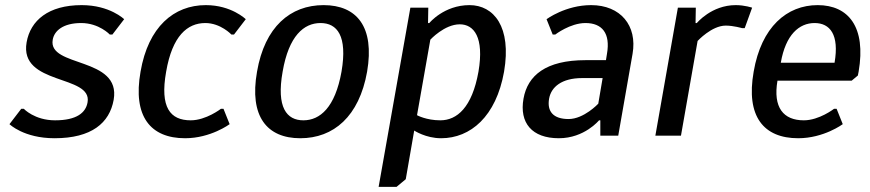

<svg xmlns="http://www.w3.org/2000/svg" viewBox="-20 -530 3400 750"><path d="M193 10C338 10 408 -50 424 -140C454 -310 166 -265 186 -375C192 -410 227 -440 297 -440C367 -440 409 -395 409 -395H419L465 -455C465 -455 409 -510 299 -510C169 -510 99 -450 84 -365C54 -195 342 -240 322 -130C315 -90 280 -60 195 -60C115 -60 73 -105 73 -105H63L17 -45C17 -45 73 10 193 10Z M782 -440C842 -440 884 -395 884 -395H894L940 -455C940 -455 884 -510 784 -510C659 -510 559 -425 529 -250C498 -75 568 10 703 10C803 10 877 -45 877 -45L853 -105H843C843 -105 785 -60 725 -60C645 -60 604 -110 629 -250C653 -390 712 -440 782 -440Z M1414 -250C1444 -425 1374 -510 1244 -510C1114 -510 1014 -425 984 -250C953 -75 1023 10 1153 10C1283 10 1383 -75 1414 -250ZM1314 -250C1289 -110 1230 -60 1165 -60C1100 -60 1059 -110 1084 -250C1108 -390 1167 -440 1232 -440C1297 -440 1338 -390 1314 -250Z M1661 -375C1661 -375 1716 -435 1776 -435C1831 -435 1872 -385 1849 -250C1824 -110 1765 -60 1700 -60C1645 -60 1609 -80 1609 -80ZM1565 170 1598 -20C1598 -20 1643 10 1703 10C1818 10 1918 -75 1949 -250C1979 -425 1909 -510 1814 -510C1714 -510 1657 -440 1657 -440H1652L1653 -500H1583L1459 200H1529Z M2347 -295H2267C2112 -295 2041 -235 2025 -145C2008 -50 2058 10 2163 10C2263 10 2320 -60 2320 -60H2325V0H2395L2451 -320C2470 -430 2404 -510 2289 -510C2189 -510 2115 -455 2115 -455L2139 -395H2149C2149 -395 2207 -440 2267 -440C2332 -440 2365 -400 2351 -320ZM2317 -125C2317 -125 2261 -65 2201 -65C2141 -65 2116 -95 2125 -145C2133 -190 2174 -225 2254 -225H2334Z M2815 -430C2845 -430 2879 -420 2879 -420H2889L2918 -500C2918 -500 2889 -510 2854 -510C2759 -510 2702 -440 2702 -440H2697L2698 -500H2628L2540 0H2640L2705 -370C2705 -370 2760 -430 2815 -430Z M3174 -510C3054 -510 2954 -425 2924 -250C2893 -75 2963 10 3098 10C3198 10 3272 -45 3272 -45L3248 -105H3238C3238 -105 3180 -60 3120 -60C3040 -60 2999 -110 3017 -215H3307L3331 -235L3334 -250C3364 -425 3294 -510 3174 -510ZM3162 -440C3222 -440 3259 -395 3240 -285H3030C3049 -395 3102 -440 3162 -440Z"/></svg>

Font: Scada
Style: Italic
Weight: 400
Designer: Jovanny Lemonad
Foundry: Jovanny Lemonad
Version: Version 3.005